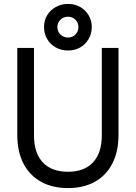

<svg xmlns="http://www.w3.org/2000/svg" viewBox="-20 -944 691 977"><path d="M326 13Q246 13 188 -19.5Q130 -52 99 -112.5Q68 -173 68 -257V-700H153V-255Q153 -166 197.5 -118Q242 -70 326 -70Q409 -70 453.5 -118Q498 -166 498 -255V-700H583V-257Q583 -173 552 -112.5Q521 -52 463.5 -19.5Q406 13 326 13ZM326 -687Q292 -687 264 -702.5Q236 -718 220 -745.5Q204 -773 204 -806Q204 -840 220 -866.5Q236 -893 264 -908.5Q292 -924 326 -924Q361 -924 388 -908.5Q415 -893 431 -866.5Q447 -840 447 -806Q447 -773 431 -745.5Q415 -718 388 -702.5Q361 -687 326 -687ZM326 -753Q349 -753 364 -768.5Q379 -784 379 -806Q379 -828 364 -843.5Q349 -859 326 -859Q303 -859 287.5 -843.5Q272 -828 272 -806Q272 -784 287.5 -768.5Q303 -753 326 -753Z"/></svg>

Font: Fustat Medium
Style: Regular
Weight: 500
Designer: Mohamed Gaber, Khaled Hosny, Laura Garcia Mut
Foundry: Kief Type Foundry, Alif Type Foundry, Hard Type Foundry
Version: Version 1.007